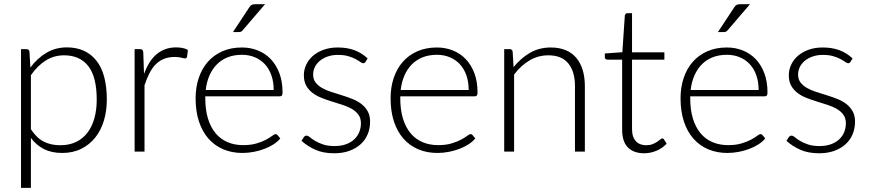

<svg xmlns="http://www.w3.org/2000/svg" viewBox="-20 -736 4218 932"><path d="M82 176V-497.5H108.5Q121 -497.5 123 -485L127.5 -408Q160.5 -453 205 -479.5Q249.5 -506 304.5 -506Q396 -506 447.2 -442.5Q498.5 -379 498.5 -252Q498.5 -197.5 484.2 -150.2Q470 -103 442.2 -68.2Q414.5 -33.5 374.2 -13.5Q334 6.5 281.5 6.5Q231 6.5 194 -12Q157 -30.5 130 -66.5V176ZM291 -467.5Q241.5 -467.5 201.5 -442Q161.5 -416.5 130 -371V-108.5Q158.5 -65.5 193 -48.2Q227.5 -31 272.5 -31Q316.5 -31 349.5 -47Q382.5 -63 404.8 -92.2Q427 -121.5 438.2 -162.2Q449.5 -203 449.5 -252Q449.5 -363 408.5 -415.2Q367.5 -467.5 291 -467.5Z M633.5 0V-497.5H659Q667.5 -497.5 671 -494Q674.5 -490.5 675.5 -482L679 -377.5Q690.5 -408 705.2 -431.8Q720 -455.5 739.2 -472Q758.5 -488.5 782.2 -497.2Q806 -506 835 -506Q850.5 -506 865.5 -503.2Q880.5 -500.5 892 -493.5L888 -460.5Q885.5 -452.5 878.5 -452.5Q872.5 -452.5 860.2 -456Q848 -459.5 828 -459.5Q799 -459.5 776.5 -450.5Q754 -441.5 736.5 -424.2Q719 -407 705.8 -381.2Q692.5 -355.5 681.5 -322V0Z M929.5 0ZM1154 -505.5Q1196 -505.5 1232 -491Q1268 -476.5 1294.5 -448.8Q1321 -421 1336.2 -380.5Q1351.5 -340 1351.5 -287.5Q1351.5 -276.5 1348.5 -272.5Q1345.5 -268.5 1338.5 -268.5H976.5V-259Q976.5 -203 989.5 -160.5Q1002.5 -118 1026.5 -89.2Q1050.5 -60.5 1084.5 -46Q1118.5 -31.5 1160.5 -31.5Q1198 -31.5 1225.5 -39.8Q1253 -48 1271.8 -58.2Q1290.5 -68.5 1301.5 -76.8Q1312.5 -85 1317.5 -85Q1324 -85 1327.5 -80L1340.5 -64Q1328.5 -49 1308.8 -36Q1289 -23 1264.8 -13.8Q1240.5 -4.5 1212.8 1Q1185 6.5 1157 6.5Q1106 6.5 1064 -11.2Q1022 -29 992 -63Q962 -97 945.8 -146.2Q929.5 -195.5 929.5 -259Q929.5 -312.5 944.8 -357.8Q960 -403 988.8 -435.8Q1017.5 -468.5 1059.2 -487Q1101 -505.5 1154 -505.5ZM1154.5 -470Q1116 -470 1085.5 -458Q1055 -446 1032.8 -423.5Q1010.5 -401 996.8 -369.5Q983 -338 978.5 -299H1308.5Q1308.5 -339 1297.2 -370.8Q1286 -402.5 1265.5 -424.5Q1245 -446.5 1216.8 -458.2Q1188.5 -470 1154.5 -470ZM1266.5 -715.5 1158 -589Q1154 -584 1149.8 -582.2Q1145.5 -580.5 1139.5 -580.5H1111L1189.5 -699.5Q1195 -708.5 1201 -712Q1207 -715.5 1219 -715.5Z M1754.5 -436Q1750.5 -429 1743 -429Q1737.5 -429 1729 -435.2Q1720.5 -441.5 1706.2 -449.2Q1692 -457 1671 -463.2Q1650 -469.5 1620 -469.5Q1593 -469.5 1570.8 -461.8Q1548.5 -454 1532.8 -441Q1517 -428 1508.5 -410.8Q1500 -393.5 1500 -374.5Q1500 -351 1512 -335.5Q1524 -320 1543.2 -309Q1562.5 -298 1587.5 -290Q1612.5 -282 1638.2 -274Q1664 -266 1689 -256.2Q1714 -246.5 1733.2 -232Q1752.5 -217.5 1764.5 -196.5Q1776.5 -175.5 1776.5 -145.5Q1776.5 -113 1765 -85Q1753.5 -57 1731.2 -36.5Q1709 -16 1676.5 -4Q1644 8 1602 8Q1549.5 8 1511.5 -8.8Q1473.5 -25.5 1443.5 -52.5L1454.5 -69.5Q1457 -73.5 1460.2 -75.5Q1463.5 -77.5 1469 -77.5Q1475.5 -77.5 1484.8 -69.5Q1494 -61.5 1509.5 -52.2Q1525 -43 1547.8 -35Q1570.5 -27 1604 -27Q1635.5 -27 1659.5 -35.8Q1683.5 -44.5 1699.5 -59.5Q1715.5 -74.5 1723.8 -94.8Q1732 -115 1732 -137.5Q1732 -162.5 1720 -179Q1708 -195.5 1688.5 -207Q1669 -218.5 1644.2 -226.5Q1619.5 -234.5 1593.5 -242.5Q1567.5 -250.5 1542.8 -260Q1518 -269.5 1498.5 -284Q1479 -298.5 1467 -319.2Q1455 -340 1455 -371Q1455 -397.5 1466.5 -422Q1478 -446.5 1499.2 -465Q1520.5 -483.5 1551 -494.5Q1581.5 -505.5 1619.5 -505.5Q1665 -505.5 1700.2 -492.5Q1735.5 -479.5 1764.5 -452.5Z M2100.5 -505.5Q2142.5 -505.5 2178.5 -491Q2214.5 -476.5 2241 -448.8Q2267.5 -421 2282.8 -380.5Q2298 -340 2298 -287.5Q2298 -276.5 2295 -272.5Q2292 -268.5 2285 -268.5H1923V-259Q1923 -203 1936 -160.5Q1949 -118 1973 -89.2Q1997 -60.5 2031 -46Q2065 -31.5 2107 -31.5Q2144.5 -31.5 2172 -39.8Q2199.5 -48 2218.2 -58.2Q2237 -68.5 2248 -76.8Q2259 -85 2264 -85Q2270.5 -85 2274 -80L2287 -64Q2275 -49 2255.2 -36Q2235.5 -23 2211.2 -13.8Q2187 -4.5 2159.2 1Q2131.5 6.5 2103.5 6.5Q2052.5 6.5 2010.5 -11.2Q1968.5 -29 1938.5 -63Q1908.5 -97 1892.2 -146.2Q1876 -195.5 1876 -259Q1876 -312.5 1891.2 -357.8Q1906.5 -403 1935.2 -435.8Q1964 -468.5 2005.8 -487Q2047.5 -505.5 2100.5 -505.5ZM2101 -470Q2062.5 -470 2032 -458Q2001.5 -446 1979.2 -423.5Q1957 -401 1943.2 -369.5Q1929.5 -338 1925 -299H2255Q2255 -339 2243.8 -370.8Q2232.5 -402.5 2212 -424.5Q2191.5 -446.5 2163.2 -458.2Q2135 -470 2101 -470Z M2427.5 0V-497.5H2454Q2466.5 -497.5 2468.5 -485L2473 -410Q2507.5 -453.5 2552.5 -479.5Q2597.5 -505.5 2653.5 -505.5Q2694.5 -505.5 2725.8 -492.5Q2757 -479.5 2777.5 -455Q2798 -430.5 2808.5 -396Q2819 -361.5 2819 -318V0H2771V-318Q2771 -388 2739 -427.8Q2707 -467.5 2641.5 -467.5Q2592.5 -467.5 2550.5 -442.8Q2508.5 -418 2475.5 -374V0Z M3107 8Q3056.5 8 3028.2 -20Q3000 -48 3000 -106.5V-446.5H2928.5Q2923 -446.5 2919.5 -449.5Q2916 -452.5 2916 -458V-476.5L3001 -482.5L3013 -660.5Q3014 -665 3017 -668.5Q3020 -672 3025.5 -672H3048V-482H3205V-446.5H3048V-109Q3048 -88.5 3053.2 -73.8Q3058.5 -59 3067.8 -49.5Q3077 -40 3089.5 -35.5Q3102 -31 3116.5 -31Q3134.5 -31 3147.5 -36.2Q3160.5 -41.5 3170 -47.8Q3179.5 -54 3185.5 -59.2Q3191.5 -64.5 3195 -64.5Q3199 -64.5 3203 -59.5L3216 -38.5Q3197 -17.5 3167.8 -4.8Q3138.5 8 3107 8Z M3283.5 0ZM3508 -505.5Q3550 -505.5 3586 -491Q3622 -476.5 3648.5 -448.8Q3675 -421 3690.2 -380.5Q3705.5 -340 3705.5 -287.5Q3705.5 -276.5 3702.5 -272.5Q3699.5 -268.5 3692.5 -268.5H3330.5V-259Q3330.5 -203 3343.5 -160.5Q3356.5 -118 3380.5 -89.2Q3404.5 -60.5 3438.5 -46Q3472.5 -31.5 3514.5 -31.5Q3552 -31.5 3579.5 -39.8Q3607 -48 3625.8 -58.2Q3644.5 -68.5 3655.5 -76.8Q3666.5 -85 3671.5 -85Q3678 -85 3681.5 -80L3694.5 -64Q3682.5 -49 3662.8 -36Q3643 -23 3618.8 -13.8Q3594.5 -4.5 3566.8 1Q3539 6.5 3511 6.5Q3460 6.5 3418 -11.2Q3376 -29 3346 -63Q3316 -97 3299.8 -146.2Q3283.5 -195.5 3283.5 -259Q3283.5 -312.5 3298.8 -357.8Q3314 -403 3342.8 -435.8Q3371.5 -468.5 3413.2 -487Q3455 -505.5 3508 -505.5ZM3508.5 -470Q3470 -470 3439.5 -458Q3409 -446 3386.8 -423.5Q3364.5 -401 3350.8 -369.5Q3337 -338 3332.5 -299H3662.5Q3662.5 -339 3651.2 -370.8Q3640 -402.5 3619.5 -424.5Q3599 -446.5 3570.8 -458.2Q3542.5 -470 3508.5 -470ZM3620.5 -715.5 3512 -589Q3508 -584 3503.8 -582.2Q3499.5 -580.5 3493.5 -580.5H3465L3543.5 -699.5Q3549 -708.5 3555 -712Q3561 -715.5 3573 -715.5Z M4108.5 -436Q4104.5 -429 4097 -429Q4091.5 -429 4083 -435.2Q4074.5 -441.5 4060.2 -449.2Q4046 -457 4025 -463.2Q4004 -469.5 3974 -469.5Q3947 -469.5 3924.8 -461.8Q3902.5 -454 3886.8 -441Q3871 -428 3862.5 -410.8Q3854 -393.5 3854 -374.5Q3854 -351 3866 -335.5Q3878 -320 3897.2 -309Q3916.5 -298 3941.5 -290Q3966.5 -282 3992.2 -274Q4018 -266 4043 -256.2Q4068 -246.5 4087.2 -232Q4106.5 -217.5 4118.5 -196.5Q4130.5 -175.5 4130.5 -145.5Q4130.5 -113 4119 -85Q4107.5 -57 4085.2 -36.5Q4063 -16 4030.5 -4Q3998 8 3956 8Q3903.5 8 3865.5 -8.8Q3827.5 -25.5 3797.5 -52.5L3808.5 -69.5Q3811 -73.5 3814.2 -75.5Q3817.5 -77.5 3823 -77.5Q3829.5 -77.5 3838.8 -69.5Q3848 -61.5 3863.5 -52.2Q3879 -43 3901.8 -35Q3924.5 -27 3958 -27Q3989.5 -27 4013.5 -35.8Q4037.5 -44.5 4053.5 -59.5Q4069.5 -74.5 4077.8 -94.8Q4086 -115 4086 -137.5Q4086 -162.5 4074 -179Q4062 -195.5 4042.5 -207Q4023 -218.5 3998.2 -226.5Q3973.5 -234.5 3947.5 -242.5Q3921.5 -250.5 3896.8 -260Q3872 -269.5 3852.5 -284Q3833 -298.5 3821 -319.2Q3809 -340 3809 -371Q3809 -397.5 3820.5 -422Q3832 -446.5 3853.2 -465Q3874.5 -483.5 3905 -494.5Q3935.5 -505.5 3973.5 -505.5Q4019 -505.5 4054.2 -492.5Q4089.5 -479.5 4118.5 -452.5Z"/></svg>

Font: Lato Light
Style: Regular
Weight: 300
Designer: Lukasz Dziedzic
Foundry: tyPoland Lukasz Dziedzic
Version: Version 2.007; 2014-02-27